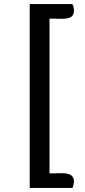

<svg xmlns="http://www.w3.org/2000/svg" viewBox="-20 -740 420 950"><path d="M225 -648V118Q254 117 286 117Q319 117 332.5 127.5Q346 138 346 159Q346 170 339 190H127V-720H338Q346 -704 346 -689Q346 -665 331.5 -656Q317 -647 286 -647Q247 -647 225 -648Z"/></svg>

Font: Overlock
Style: Bold
Weight: 700
Designer: Dario Muhafara
Foundry: Dario Manuel Muhafara
Version: Version 1.002